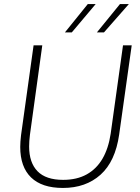

<svg xmlns="http://www.w3.org/2000/svg" viewBox="-20 -921 691 949"><path d="M291 8Q187 8 133.5 -44Q80 -96 80 -195Q80 -206 81 -221.5Q82 -237 84 -253L146 -697H189L128 -255Q126 -239 125 -224.5Q124 -210 124 -197Q124 -117 165.5 -74.5Q207 -32 292 -32Q360 -32 408.5 -59Q457 -86 486.5 -136.5Q516 -187 527 -260L588 -697H631L569 -256Q550 -123 477 -57.5Q404 8 291 8ZM459 -761 573 -901H617L494 -761ZM301 -761 414 -901H453L335 -761Z"/></svg>

Font: Hanken Grotesk ExtraLight
Style: Italic
Weight: 250
Italic angle: -8°
Designer: Alfredo Marco Pradil
Foundry: Hanken Design Co.
Version: Version 3.013